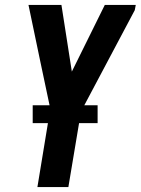

<svg xmlns="http://www.w3.org/2000/svg" viewBox="-20 -755 568 775"><path d="M131 0 183 -316 142 -510 95 -735H228L270 -466L403 -735H528L524 -714L307 -305L256 0ZM112 -258V-330H374V-258Z"/></svg>

Font: Iosevka SS04 Extrabold Oblique
Style: Regular
Weight: 800
Italic angle: -9°
Monospace: yes
Designer: Belleve Invis
Foundry: Belleve Invis
Version: Version 19.0.0; ttfautohint (v1.8.4)